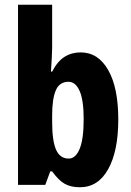

<svg xmlns="http://www.w3.org/2000/svg" viewBox="-20 -873 551 810"><path d="M200 -672Q200 -656 198.5 -630Q197 -604 195 -571H200Q222 -614 252 -633Q282 -652 320 -652Q394 -652 436.5 -577.5Q479 -503 479 -369Q479 -236 436.5 -159.5Q394 -83 317 -83Q280 -83 254 -97Q228 -111 200 -150H192L171 -93H56V-853H200ZM269 -528Q231 -528 215.5 -492Q200 -456 200 -387V-359Q200 -279 216.5 -241.5Q233 -204 270 -204Q299 -204 316 -245Q333 -286 333 -371Q333 -450 316 -489Q299 -528 269 -528Z"/></svg>

Font: Noto Sans Kannada UI ExtraCondensed ExtraBold
Style: Regular
Weight: 800
Width: 2
Designer: Jelle Bosma - Monotype Design Team
Foundry: Monotype Imaging Inc.
Version: Version 2.005; ttfautohint (v1.8.4.7-5d5b)